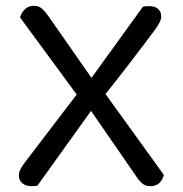

<svg xmlns="http://www.w3.org/2000/svg" viewBox="-20 -634 631 661"><path d="M268 -289 254 -295 49 -574Q54 -591 66 -602.5Q78 -614 97 -614Q113 -614 124 -604.5Q135 -595 147 -578L311 -343L334 -323L544 -32Q540 -15 528.5 -4Q517 7 498 7Q482 7 471.5 -1Q461 -9 449 -27ZM336 -301 314 -281 109 5Q105 6 99.5 6.5Q94 7 89 7Q69 7 57 -3Q45 -13 45 -29Q45 -42 51.5 -53.5Q58 -65 68 -78L255 -323L282 -348L472 -611Q477 -612 482 -612.5Q487 -613 493 -613Q514 -613 524.5 -603Q535 -593 535 -578Q535 -568 529.5 -557Q524 -546 516 -535Q473 -477 428 -418.5Q383 -360 336 -301Z"/></svg>

Font: Baloo Tammudu 2
Style: Regular
Weight: 400
Designer: Maithili Shingre, Omkar Shende and Ek Type
Foundry: Ek Type
Version: Version 1.700